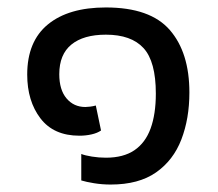

<svg xmlns="http://www.w3.org/2000/svg" viewBox="-20 -485 585 515"><path d="M277 10Q254 10 232.5 6.5Q211 3 198 -1V-72Q208 -68 226.5 -65Q245 -62 264 -62Q311 -62 340.5 -82Q370 -102 384 -140.5Q398 -179 398 -234Q398 -320 365 -356Q332 -392 264 -392Q204 -392 171.5 -365.5Q139 -339 139 -286Q139 -244 158.5 -221Q178 -198 209 -198Q214 -198 222 -199Q230 -200 237 -202L251 -135Q241 -128 225.5 -124.5Q210 -121 193 -121Q124 -121 88.5 -167.5Q53 -214 53 -285Q53 -374 108.5 -419.5Q164 -465 264 -465Q383 -465 435.5 -404.5Q488 -344 488 -237Q488 -167 466.5 -111Q445 -55 398.5 -22.5Q352 10 277 10Z"/></svg>

Font: Farlight84_Sys_V01
Style: Regular
Weight: 400
Designer: Ryoko NISHIZUKA  (kana, bopomofo & ideographs); Paul D. Hunt (Latin, Greek & Cyrillic); Sandoll Communications , Soo-you
Foundry: Adobe
Version: Version 2.004;October 29, 2024;FontCreator 14.0.0.2814 64-bi